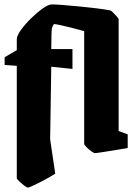

<svg xmlns="http://www.w3.org/2000/svg" viewBox="-20 -681 612 869"><path d="M1 -387V-422L56 -454V-503Q56 -519 74.5 -545Q93 -571 120 -597.5Q147 -624 173 -642.5Q199 -661 215 -661Q230 -661 263.5 -658.5Q297 -656 337 -652Q377 -648 415 -643.5Q453 -639 478 -634Q482 -634 491 -625Q500 -616 508.5 -606.5Q517 -597 517 -593V-88L558 -73V-11Q558 -11 537.5 -7.5Q517 -4 489 0.5Q461 5 438 8.5Q415 12 409 12Q405 12 393 3.5Q381 -5 371 -15.5Q361 -26 361 -30V-540Q333 -548 303.5 -555.5Q274 -563 252.5 -567.5Q231 -572 226 -572Q222 -572 217.5 -560.5Q213 -549 213 -528L212 -459H308V-369L212 -379L207 -50L230 105Q213 116 185.5 131Q158 146 134.5 157Q111 168 105 168Q102 168 90 159Q78 150 67 139.5Q56 129 56 126V-383Z"/></svg>

Font: Grenze Gotisch Black
Style: Regular
Weight: 900
Designer: Renata Polastri
Foundry: Omnibus-Type
Version: Version 1.001